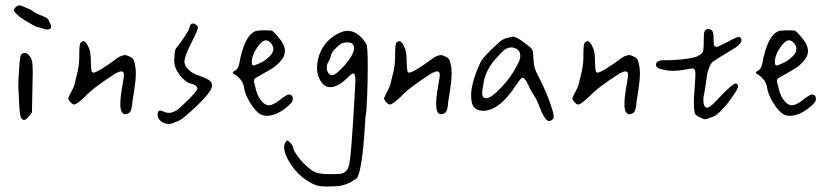

<svg xmlns="http://www.w3.org/2000/svg" viewBox="-20 -555 3084 713"><path d="M39.1 -505.9Q45.9 -496.1 78.1 -476.1Q110.4 -456.1 120.1 -454.1Q128.9 -453.1 138.7 -449.2Q148.4 -445.3 154.3 -445.3Q169.9 -445.3 169.9 -456.1Q169.9 -461.9 165 -470.7Q160.2 -482.4 155.3 -486.8Q150.4 -491.2 129.9 -499Q107.4 -507.8 100.6 -514.6Q94.7 -518.6 85 -522.9Q75.2 -527.3 65.4 -531.2Q55.7 -535.2 54.7 -535.2Q44.9 -535.2 38.1 -528.3Q31.2 -521.5 31.2 -516.6Q31.2 -512.7 39.1 -505.9ZM86.9 -350.6Q80.1 -358.4 71.3 -358.4Q62.5 -358.4 57.6 -350.6Q54.7 -345.7 52.2 -316.9Q49.8 -288.1 48.8 -264.6Q47.9 -241.2 47.9 -236.3Q47.9 -227.5 50.8 -178.7Q52.7 -122.1 59.6 -115.2Q65.4 -109.4 69.3 -109.4Q77.1 -109.4 87.9 -124Q88.9 -123 98.6 -137.7Q101.6 -267.6 101.6 -286.1Q101.6 -318.4 98.6 -329.6Q95.7 -340.8 86.9 -350.6Z M317.4 -324.2Q317.4 -362.3 310.5 -376Q299.8 -402.3 289.1 -402.3Q286.1 -402.3 279.3 -396.5Q274.4 -392.6 274.4 -350.6Q274.4 -346.7 274.4 -342.8Q274.4 -308.6 263.7 -270.5Q260.7 -256.8 258.8 -250Q256.8 -237.3 246.1 -216.8Q235.4 -196.3 233.4 -190.4Q233.4 -184.6 240.7 -176.3Q248 -168 253.9 -167H255.9Q264.6 -167 294.9 -195.3Q326.2 -229.5 410.2 -283.2Q424.8 -290 430.7 -290Q440.4 -290 440.4 -276.4Q440.4 -271.5 433.6 -231.9Q426.8 -192.4 426.8 -168.9Q426.8 -130.9 445.3 -130.9Q454.1 -130.9 461.9 -137.7Q469.7 -145.5 471.7 -177.7Q472.7 -185.5 475.6 -202.1Q484.4 -254.9 484.4 -281.2Q484.4 -310.5 476.6 -331.1Q474.6 -336.9 468.8 -340.8Q462.9 -344.7 456.1 -347.2Q449.2 -349.6 447.3 -350.6Q428.7 -350.6 408.2 -334Q386.7 -317.4 360.8 -301.3Q335 -285.2 327.1 -285.2Q321.3 -285.2 319.8 -292.5Q318.4 -299.8 317.4 -324.2Z M714.8 -451.2Q714.8 -452.1 714.8 -453.1Q714.8 -458 708.5 -462.9Q702.1 -467.8 696.3 -467.8Q686.5 -467.8 683.6 -452.1Q681.6 -443.4 665.5 -418.9Q649.4 -394.5 632.8 -374Q627.9 -366.2 627.9 -336.9Q627.9 -336.9 627 -336.9Q627 -334 627 -330.1Q627 -302.7 647.5 -276.4Q668 -250 686.5 -245.1Q712.9 -239.3 712.9 -225.6Q712.9 -218.8 680.7 -186Q648.4 -153.3 635.7 -145.5Q620.1 -135.7 606.4 -135.7Q598.6 -135.7 588.9 -140.1Q579.1 -144.5 575.2 -144.5Q565.4 -144.5 565.4 -128.9Q565.4 -115.2 577.6 -105Q589.8 -94.7 607.4 -94.7Q619.1 -94.7 630.9 -101.6Q646.5 -106.4 656.7 -114.3Q667 -122.1 694.3 -146.5Q767.6 -212.9 767.6 -237.3Q767.6 -243.2 764.6 -249Q757.8 -261.7 710 -277.3Q696.3 -281.2 680.7 -295.9Q665 -310.5 665 -326.2Q665 -345.7 689.9 -394.5Q714.8 -443.4 714.8 -451.2Z M1052.7 -204.1Q1044.9 -204.1 1019.5 -184.1Q994.1 -164.1 978.5 -164.1Q962.9 -164.1 948.2 -183.1Q933.6 -202.1 926.8 -237.3Q922.9 -250 922.9 -254.9Q922.9 -263.7 936.5 -269.5Q946.3 -274.4 953.1 -279.3Q978.5 -293 994.1 -303.2Q1009.8 -313.5 1023.9 -330.6Q1038.1 -347.7 1038.1 -365.2Q1038.1 -390.6 1010.7 -419.9Q1010.7 -420.9 1005.4 -426.8Q1000 -432.6 994.6 -437.5Q989.3 -442.4 989.3 -441.4Q962.9 -442.4 962.9 -442.4Q935.5 -442.4 926.8 -438.5Q886.7 -420.9 868.2 -317.4Q865.2 -300.8 854.5 -293.9Q844.7 -289.1 844.7 -285.2Q844.7 -282.2 854 -276.9Q863.3 -271.5 873.5 -259.3Q883.8 -247.1 886.7 -227.5Q889.6 -205.1 908.7 -173.8Q927.7 -142.6 945.3 -131.8Q956.1 -125 970.7 -125Q1008.8 -125 1050.8 -162.1Q1061.5 -171.9 1064.5 -176.3Q1067.4 -180.7 1067.4 -187.5Q1067.4 -199.2 1061.5 -201.2Q1056.6 -204.1 1052.7 -204.1ZM967.8 -405.3Q976.6 -405.3 985.8 -395Q995.1 -384.8 995.1 -373Q995.1 -358.4 979 -343.8Q962.9 -329.1 949.7 -322.8Q936.5 -316.4 922.9 -311.5Q915 -311.5 915 -324.2Q915 -350.6 936.5 -380.9Q954.1 -405.3 967.8 -405.3Z M1270.5 -440.4Q1255.9 -440.4 1237.8 -431.6Q1219.7 -422.9 1201.7 -406.7Q1183.6 -390.6 1170.9 -363.8Q1158.2 -336.9 1157.2 -304.7Q1157.2 -278.3 1167 -260.7Q1181.6 -231.4 1207 -231.4Q1234.4 -231.4 1268.6 -264.6Q1285.2 -282.2 1292 -282.2Q1299.8 -282.2 1299.8 -257.8Q1299.8 -249 1298.8 -234.4Q1284.2 43 1274.4 64.5Q1271.5 75.2 1260.7 84Q1253.9 88.9 1244.6 90.3Q1235.4 91.8 1207 91.8Q1170.9 91.8 1154.3 85.9Q1137.7 80.1 1115.2 58.6Q1099.6 44.9 1084 22.9Q1068.4 1 1068.4 -7.8Q1068.4 -12.7 1059.6 -22.9Q1050.8 -33.2 1046.9 -33.2Q1046.9 -33.2 1043.9 -31.2Q1041 -29.3 1038.1 -22.9Q1035.2 -16.6 1035.2 -8.8Q1035.2 17.6 1059.6 54.7Q1084 91.8 1118.2 114.3Q1138.7 127.9 1153.8 132.8Q1168.9 137.7 1192.4 137.7Q1204.1 137.7 1221.7 136.7Q1222.7 136.7 1224.6 136.7Q1264.6 136.7 1305.7 106.4Q1324.2 76.2 1334 -71.3Q1336.9 -112.3 1337.9 -128.9Q1337.9 -128.9 1338.9 -128.9Q1340.8 -138.7 1343.3 -195.3Q1345.7 -252 1345.7 -304.7Q1345.7 -387.7 1339.8 -392.6Q1309.6 -440.4 1270.5 -440.4ZM1268.6 -397.5Q1286.1 -397.5 1291 -389.6Q1294.9 -384.8 1294.9 -377.9Q1294.9 -353.5 1262.2 -315.4Q1229.5 -277.3 1212.9 -275.4Q1203.1 -277.3 1198.2 -285.6Q1193.4 -293.9 1193.4 -304.7Q1193.4 -316.4 1200.2 -326.2Q1207 -337.9 1209 -348.6Q1210 -357.4 1220.7 -369.6Q1231.4 -381.8 1245.1 -391.6Q1254.9 -397.5 1268.6 -397.5Z M1490.2 -324.2Q1490.2 -362.3 1483.4 -376Q1472.7 -402.3 1461.9 -402.3Q1459 -402.3 1452.1 -396.5Q1447.3 -392.6 1447.3 -350.6Q1447.3 -346.7 1447.3 -342.8Q1447.3 -308.6 1436.5 -270.5Q1433.6 -256.8 1431.6 -250Q1429.7 -237.3 1418.9 -216.8Q1408.2 -196.3 1406.2 -190.4Q1406.2 -184.6 1413.6 -176.3Q1420.9 -168 1426.8 -167H1428.7Q1437.5 -167 1467.8 -195.3Q1499 -229.5 1583 -283.2Q1597.7 -290 1603.5 -290Q1613.3 -290 1613.3 -276.4Q1613.3 -271.5 1606.4 -231.9Q1599.6 -192.4 1599.6 -168.9Q1599.6 -130.9 1618.2 -130.9Q1627 -130.9 1634.8 -137.7Q1642.6 -145.5 1644.5 -177.7Q1645.5 -185.5 1648.4 -202.1Q1657.2 -254.9 1657.2 -281.2Q1657.2 -310.5 1649.4 -331.1Q1647.5 -336.9 1641.6 -340.8Q1635.7 -344.7 1628.9 -347.2Q1622.1 -349.6 1620.1 -350.6Q1601.6 -350.6 1581.1 -334Q1559.6 -317.4 1533.7 -301.3Q1507.8 -285.2 1500 -285.2Q1494.1 -285.2 1492.7 -292.5Q1491.2 -299.8 1490.2 -324.2Z M2036.1 -124Q2036.1 -133.8 2026.4 -162.1Q2010.7 -210 1984.4 -261.7Q1968.8 -292 1965.8 -301.8Q1962.9 -311.5 1960.9 -336.9Q1960 -361.3 1958 -367.2Q1956.1 -373 1949.2 -378.9Q1948.2 -379.9 1941.4 -385.3Q1934.6 -390.6 1930.2 -394Q1925.8 -397.5 1918.5 -402.8Q1911.1 -408.2 1905.8 -411.1Q1900.4 -414.1 1894.5 -416.5Q1888.7 -418.9 1884.8 -418.9Q1883.8 -418.9 1882.8 -418.9Q1855.5 -413.1 1845.7 -407.2Q1835.9 -401.4 1803.7 -370.1Q1783.2 -349.6 1774.4 -338.9Q1765.6 -328.1 1758.8 -311.5Q1729.5 -245.1 1729.5 -200.2Q1729.5 -185.5 1732.4 -172.9Q1740.2 -143.6 1775.4 -143.6Q1794.9 -143.6 1816.4 -155.3Q1854.5 -175.8 1892.6 -233.4Q1896.5 -238.3 1903.3 -248Q1915 -266.6 1920.9 -266.6Q1929.7 -266.6 1944.3 -234.4Q1949.2 -221.7 1960.4 -204.6Q1971.7 -187.5 1976.6 -175.8Q2002 -105.5 2018.6 -105.5Q2020.5 -105.5 2023.9 -106.4Q2027.3 -107.4 2031.7 -111.8Q2036.1 -116.2 2036.1 -124ZM1770.5 -209Q1770.5 -217.8 1775.4 -245.1Q1783.2 -297.9 1827.1 -343.8Q1848.6 -367.2 1857.9 -373Q1867.2 -378.9 1880.9 -378.9Q1880.9 -378.9 1880.9 -378.9Q1912.1 -375 1912.1 -346.7Q1912.1 -333 1902.3 -316.4Q1878.9 -268.6 1839.8 -228.5Q1803.7 -190.4 1786.1 -190.4Q1770.5 -190.4 1770.5 -209Z M2189.5 -324.2Q2189.5 -362.3 2182.6 -376Q2171.9 -402.3 2161.1 -402.3Q2158.2 -402.3 2151.4 -396.5Q2146.5 -392.6 2146.5 -350.6Q2146.5 -346.7 2146.5 -342.8Q2146.5 -308.6 2135.7 -270.5Q2132.8 -256.8 2130.9 -250Q2128.9 -237.3 2118.2 -216.8Q2107.4 -196.3 2105.5 -190.4Q2105.5 -184.6 2112.8 -176.3Q2120.1 -168 2126 -167H2127.9Q2136.7 -167 2167 -195.3Q2198.2 -229.5 2282.2 -283.2Q2296.9 -290 2302.7 -290Q2312.5 -290 2312.5 -276.4Q2312.5 -271.5 2305.7 -231.9Q2298.8 -192.4 2298.8 -168.9Q2298.8 -130.9 2317.4 -130.9Q2326.2 -130.9 2334 -137.7Q2341.8 -145.5 2343.8 -177.7Q2344.7 -185.5 2347.7 -202.1Q2356.4 -254.9 2356.4 -281.2Q2356.4 -310.5 2348.6 -331.1Q2346.7 -336.9 2340.8 -340.8Q2335 -344.7 2328.1 -347.2Q2321.3 -349.6 2319.3 -350.6Q2300.8 -350.6 2280.3 -334Q2258.8 -317.4 2232.9 -301.3Q2207 -285.2 2199.2 -285.2Q2193.4 -285.2 2191.9 -292.5Q2190.4 -299.8 2189.5 -324.2Z M2723.6 -418Q2715.8 -418 2681.6 -399.4Q2647.5 -380.9 2639.6 -380.9Q2636.7 -380.9 2633.3 -384.3Q2629.9 -387.7 2629.9 -412.1Q2629.9 -436.5 2624 -441.4Q2622.1 -443.4 2619.1 -444.8Q2616.2 -446.3 2613.3 -446.8Q2610.4 -447.3 2610.4 -447.3Q2593.8 -447.3 2593.8 -422.9Q2593.8 -375 2590.8 -364.7Q2587.9 -354.5 2572.3 -347.7Q2567.4 -344.7 2567.4 -344.7Q2520.5 -331.1 2442.4 -331.1Q2441.4 -331.1 2440.9 -331.1Q2440.4 -331.1 2440.4 -331.1Q2428.7 -331.1 2422.4 -326.2Q2416 -321.3 2416 -315.4Q2416 -300.8 2440.4 -296.9Q2459 -292 2480.5 -292Q2501 -292 2523.9 -296.4Q2546.9 -300.8 2550.8 -300.8Q2562.5 -300.8 2562.5 -282.2Q2562.5 -267.6 2559.6 -229Q2556.6 -190.4 2556.6 -173.8Q2556.6 -149.4 2560.5 -132.8Q2564.5 -127 2571.3 -123Q2578.1 -119.1 2585.9 -116.2Q2593.8 -113.3 2594.7 -112.3Q2599.6 -112.3 2604.5 -113.3Q2609.4 -114.3 2612.3 -115.7Q2615.2 -117.2 2617.7 -118.2Q2620.1 -119.1 2620.1 -119.1Q2634.8 -121.1 2655.8 -142.1Q2676.8 -163.1 2690.4 -182.6Q2691.4 -184.6 2706.1 -205.1Q2720.7 -225.6 2720.7 -234.4Q2720.7 -239.3 2717.8 -242.2Q2714.8 -245.1 2711.9 -245.1Q2700.2 -245.1 2638.7 -179.7Q2616.2 -155.3 2606.4 -155.3Q2591.8 -155.3 2591.8 -185.5Q2591.8 -196.3 2594.7 -204.1Q2596.7 -213.9 2600.6 -241.2Q2603.5 -264.6 2605.5 -276.4Q2607.4 -288.1 2613.3 -303.7Q2619.1 -319.3 2627.9 -326.2Q2651.4 -342.8 2695.3 -368.2Q2733.4 -389.6 2733.4 -406.2Q2733.4 -410.2 2730.5 -414.1Q2727.5 -418 2723.6 -418Z M2995.1 -204.1Q2987.3 -204.1 2961.9 -184.1Q2936.5 -164.1 2920.9 -164.1Q2905.3 -164.1 2890.6 -183.1Q2876 -202.1 2869.1 -237.3Q2865.2 -250 2865.2 -254.9Q2865.2 -263.7 2878.9 -269.5Q2888.7 -274.4 2895.5 -279.3Q2920.9 -293 2936.5 -303.2Q2952.1 -313.5 2966.3 -330.6Q2980.5 -347.7 2980.5 -365.2Q2980.5 -390.6 2953.1 -419.9Q2953.1 -420.9 2947.8 -426.8Q2942.4 -432.6 2937 -437.5Q2931.6 -442.4 2931.6 -441.4Q2905.3 -442.4 2905.3 -442.4Q2877.9 -442.4 2869.1 -438.5Q2829.1 -420.9 2810.5 -317.4Q2807.6 -300.8 2796.9 -293.9Q2787.1 -289.1 2787.1 -285.2Q2787.1 -282.2 2796.4 -276.9Q2805.7 -271.5 2815.9 -259.3Q2826.2 -247.1 2829.1 -227.5Q2832 -205.1 2851.1 -173.8Q2870.1 -142.6 2887.7 -131.8Q2898.4 -125 2913.1 -125Q2951.2 -125 2993.2 -162.1Q3003.9 -171.9 3006.8 -176.3Q3009.8 -180.7 3009.8 -187.5Q3009.8 -199.2 3003.9 -201.2Q2999 -204.1 2995.1 -204.1ZM2910.2 -405.3Q2918.9 -405.3 2928.2 -395Q2937.5 -384.8 2937.5 -373Q2937.5 -358.4 2921.4 -343.8Q2905.3 -329.1 2892.1 -322.8Q2878.9 -316.4 2865.2 -311.5Q2857.4 -311.5 2857.4 -324.2Q2857.4 -350.6 2878.9 -380.9Q2896.5 -405.3 2910.2 -405.3Z"/></svg>

Font: 辰宇落雁體 Thin
Style: Regular
Weight: 100
Designer: Written by Liu, Wei-Chen; Created by Wang, Li-Yu.
Foundry: New Value
Version: Version 1.000